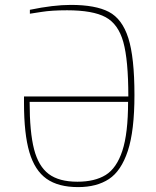

<svg xmlns="http://www.w3.org/2000/svg" viewBox="-20 -758 639 784"><path d="M78 -337V-364H504Q504 -513 483.5 -586.5Q463 -660 411 -688Q359 -716 254 -716Q191 -716 150.5 -709.5Q110 -703 102 -702V-718Q198 -738 269 -738Q370 -738 424.5 -709.5Q479 -681 504 -602.5Q529 -524 529 -370Q529 -224 502 -142Q475 -60 425 -27Q375 6 299 6Q218 6 170 -28Q122 -62 100 -136.5Q78 -211 78 -337ZM503 -342H101Q101 -219 119 -149Q137 -79 179 -47.5Q221 -16 296 -16Q367 -16 411.5 -43.5Q456 -71 479.5 -142Q503 -213 503 -342Z"/></svg>

Font: Exo Thin
Style: Regular
Weight: 250
Designer: Natanael Gama
Foundry: Natanael Gama
Version: Version 1.500; ttfautohint (v1.6)